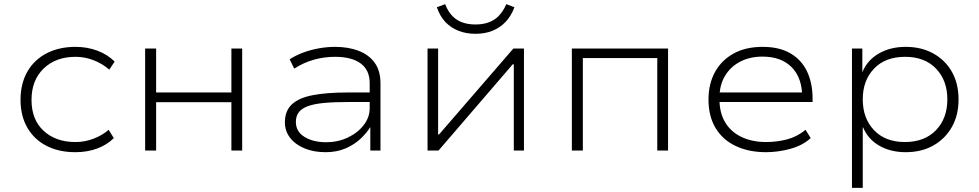

<svg xmlns="http://www.w3.org/2000/svg" viewBox="-20 -726 4721 926"><path d="M343 8Q264 8 204.5 -22.5Q145 -53 112 -110Q79 -167 79 -244Q79 -323 112 -380.5Q145 -438 205 -469Q265 -500 344 -500Q401 -500 450 -481.5Q499 -463 533 -429L507 -390Q474 -419 431.5 -435.5Q389 -452 345 -452Q249 -452 190.5 -395.5Q132 -339 132 -244Q132 -149 190.5 -95Q249 -41 344 -41Q389 -41 431 -57Q473 -73 504 -100L529 -60Q497 -28 449.5 -10Q402 8 343 8Z M680 0V-492H733V-280H1096V-492H1148V0H1096V-233H733V0Z M1550 8Q1493 8 1448.5 -10.5Q1404 -29 1379 -61.5Q1354 -94 1354 -136Q1354 -191 1387.5 -222.5Q1421 -254 1488.5 -267Q1556 -280 1657 -280H1776V-234H1660Q1591 -234 1543 -229.5Q1495 -225 1465 -214Q1435 -203 1421 -184.5Q1407 -166 1407 -138Q1407 -91 1449 -65.5Q1491 -40 1553 -40Q1609 -40 1657 -62.5Q1705 -85 1734 -122.5Q1763 -160 1763 -204V-325Q1763 -388 1719.5 -420Q1676 -452 1596 -452Q1543 -452 1493.5 -438Q1444 -424 1399 -395L1377 -440Q1406 -459 1442.5 -472.5Q1479 -486 1518.5 -493Q1558 -500 1596 -500Q1660 -500 1709.5 -481Q1759 -462 1787 -423.5Q1815 -385 1815 -324V0H1766V-111L1765 -112Q1748 -84 1718 -56Q1688 -28 1646 -10Q1604 8 1550 8Z M2042 0V-492H2093V-77H2097L2456 -492H2507V0H2458V-416H2453L2095 0ZM2273 -563Q2227 -563 2190 -578Q2153 -593 2127 -621Q2101 -649 2087 -691L2127 -706Q2146 -656 2182 -632Q2218 -608 2273 -608Q2327 -608 2363 -631Q2399 -654 2422 -706L2461 -691Q2445 -648 2418 -620Q2391 -592 2355 -577.5Q2319 -563 2273 -563Z M2738 0V-492H3202V0H3150V-446H2791V0Z M3674 8Q3592 8 3529 -21.5Q3466 -51 3431.5 -108Q3397 -165 3397 -246Q3397 -321 3428 -378Q3459 -435 3517.5 -467.5Q3576 -500 3658 -500Q3739 -500 3792.5 -468.5Q3846 -437 3872.5 -381Q3899 -325 3899 -250V-234H3430V-280H3875L3849 -257Q3849 -350 3798.5 -401.5Q3748 -453 3657 -453Q3598 -453 3551.5 -429.5Q3505 -406 3477.5 -361.5Q3450 -317 3450 -255V-247Q3450 -181 3478 -135Q3506 -89 3557 -65Q3608 -41 3675 -41Q3726 -41 3775 -53.5Q3824 -66 3865 -100L3890 -60Q3852 -25 3793 -8.5Q3734 8 3674 8Z M4089 180V-492H4139V-380H4140Q4164 -437 4219.5 -468.5Q4275 -500 4348 -500Q4424 -500 4481.5 -468Q4539 -436 4571 -379.5Q4603 -323 4603 -246Q4603 -170 4570.5 -113Q4538 -56 4481 -24Q4424 8 4348 8Q4275 8 4220.5 -23.5Q4166 -55 4143 -111H4141V180ZM4344 -41Q4439 -41 4494 -98Q4549 -155 4549 -247Q4549 -338 4494.5 -395Q4440 -452 4345 -452Q4250 -452 4195.5 -395Q4141 -338 4141 -247Q4141 -155 4195.5 -98Q4250 -41 4344 -41Z"/></svg>

Font: Nunito Sans 7pt SemiExpanded ExtraLight
Style: Regular
Weight: 250
Width: 6
Designer: Vernon Adams
Foundry: Vernon Adams
Version: Version 3.101;gftools[0.9.27]